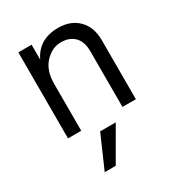

<svg xmlns="http://www.w3.org/2000/svg" viewBox="-180 -626 901 980"><g transform="rotate(-30 270.0 -135.5)"><path d="M214 243H149L233 51H325ZM473 0H394V-328Q394 -384 365.5 -413.5Q337 -443 285.5 -443Q234 -443 192.5 -399Q151 -355 151 -277V0H73V-507H151V-419Q196 -514 311 -514Q385 -514 429 -469Q473 -424 473 -349Z"/></g></svg>

Font: Hind Madurai
Style: Regular
Weight: 400
Designer: Jyotish Sonowal
Foundry: Indian Type Foundry
Version: Version 0.702;PS 1.0;hotconv 1.0.81;makeotf.lib2.5.63406